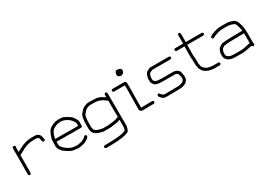

<svg xmlns="http://www.w3.org/2000/svg" viewBox="-1 -1500 3502 2526"><g transform="rotate(-30 1750.0 -236.5)"><path d="M58.6 -452.6H60.5Q82 -449.2 82 -431.2L78.1 -417.5V-353H80.1L179.7 -403.8Q251 -431.2 320.3 -431.2H367.2Q421.9 -431.2 443.4 -386.2Q457 -335.9 457 -323.7Q450.7 -306.2 435.5 -306.2Q412.6 -306.2 406.2 -366.7Q395.5 -390.1 361.3 -390.1H330.1Q272.9 -390.1 216.8 -372.6Q216.8 -367.7 191.4 -364.7Q191.4 -360.8 168 -353Q168 -349.6 144.5 -339.4Q144 -336.9 99.6 -315.9Q85.9 -304.2 78.1 -304.2Q76.2 -121.1 76.2 -36.6Q72.8 -15.1 54.7 -15.1Q35.2 -21 35.2 -34.7Q37.1 -302.2 37.1 -435.1Q43.5 -452.6 58.6 -452.6Z M734.9 -461.4H762.2Q805.7 -461.4 830.6 -447.8Q850.1 -440.4 883.3 -418.5Q886.2 -418.5 920.4 -391.1Q969.2 -330.1 969.2 -301.3V-238.8Q965.8 -217.3 947.8 -217.3H820.8Q734.4 -217.3 576.7 -219.2V-180.2Q576.7 -147 604 -125.5Q607.9 -113.3 647 -86.4Q707.5 -47.4 744.6 -47.4Q758.8 -47.4 775.9 -43.5H801.3Q857.9 -51.3 889.2 -68.8Q913.1 -81.1 934.1 -104L943.8 -106Q959.5 -106 963.4 -84.5Q963.4 -66.9 922.4 -39.6Q913.6 -37.6 897 -23.9Q852.1 -10.3 807.1 -2.4H770L701.7 -12.2L660.6 -29.8Q611.3 -57.6 578.6 -86.4Q578.6 -89.8 553.2 -119.6Q535.6 -151.9 535.6 -164.6V-209.5Q535.6 -292.5 547.4 -307.1Q553.2 -332 570.8 -365.7Q580.1 -391.1 584.5 -391.1Q609.9 -427.2 674.3 -449.7Q707.5 -461.4 734.9 -461.4ZM578.6 -264.2V-260.3Q731 -258.3 816.9 -258.3H928.2V-299.3Q928.2 -312 898.9 -348.1Q898.9 -352.5 863.8 -383.3Q804.7 -420.4 770 -420.4H744.6Q677.2 -420.4 619.6 -369.6Q604 -336.9 596.2 -324.7Q578.6 -270 578.6 -264.2Z M1247.6 -457.5Q1331.1 -457.5 1345.2 -445.8Q1367.2 -445.8 1437 -398.9V-436Q1440.4 -457.5 1458.5 -457.5Q1474.1 -457.5 1478 -436Q1478 -281.7 1480 60.1Q1465.8 142.1 1435.1 142.1Q1435.1 147 1394 157.7Q1317.9 179.2 1118.7 179.2H1105Q1083.5 175.8 1083.5 157.7Q1083.5 142.1 1105 138.2Q1297.9 138.2 1384.3 118.7Q1384.3 116.2 1421.4 105Q1439 86.9 1439 34.7V-55.2H1437Q1389.2 -33.7 1335.4 -33.7Q1335.4 -32.2 1294.4 -25.9H1179.2Q1120.6 -38.1 1079.6 -59.1Q1030.8 -90.8 1030.8 -133.3Q1027.3 -133.3 1026.9 -156.7V-199.7Q1026.9 -311 1042.5 -344.2Q1042.5 -360.4 1087.4 -408.7Q1122.6 -444.3 1187 -457.5ZM1067.9 -160.6Q1075.7 -104 1091.3 -104Q1098.1 -91.3 1134.3 -80.6Q1164.6 -70.8 1192.9 -66.9H1282.7Q1389.6 -79.1 1411.6 -90.3Q1429.2 -98.1 1439 -98.1Q1437 -188.5 1437 -238.8V-342.3Q1437 -346.7 1399.9 -373.5Q1368.2 -397 1321.8 -410.6Q1293 -416.5 1253.4 -416.5H1187Q1182.1 -412.1 1146 -400.9Q1127 -392.6 1083.5 -338.4Q1067.9 -295.9 1067.9 -213.4Z M1727.5 -641.1Q1784.7 -641.1 1795.9 -617.7Q1799.8 -617.7 1799.8 -607.9V-604Q1799.8 -560.5 1758.8 -547.4H1739.3Q1700.2 -558.6 1700.2 -578.6V-598.1Q1710.9 -641.1 1727.5 -641.1ZM1563.5 -453.6H1741.2Q1757.3 -453.6 1766.6 -432.1Q1766.6 -408.2 1768.6 -373.5Q1764.6 -191.4 1764.6 -51.3H1766.6Q1853 -53.2 1901.4 -53.2H1932.6Q1954.1 -49.8 1954.1 -31.7Q1954.1 -16.1 1932.6 -12.2H1922.9Q1859.4 -12.2 1754.9 -10.3Q1723.6 -23.9 1723.6 -45.4V-61Q1723.6 -196.3 1727.5 -375.5Q1725.6 -397 1725.6 -412.6H1563.5Q1542 -416 1542 -434.1Q1542 -449.7 1563.5 -453.6Z M2132.8 -449.7H2416Q2437.5 -446.3 2437.5 -428.2Q2437.5 -412.6 2416 -408.7H2144.5Q2134.8 -408.7 2095.7 -387.2Q2082 -365.2 2082 -354Q2076.2 -336.4 2076.2 -334.5V-295.4Q2076.2 -279.8 2101.6 -260.3Q2127.9 -248.5 2203.1 -248.5H2363.3Q2413.6 -248.5 2441.4 -215.3Q2455.6 -215.3 2466.8 -123.5V-111.8Q2466.8 -71.8 2429.7 -39.6Q2403.8 -22 2365.2 -14.2Q2338.9 -10.3 2332 -10.3Q2163.1 -8.3 2115.2 -8.3Q2069.3 -8.3 2033.2 -68.8V-76.7Q2036.6 -98.1 2054.7 -98.1Q2065.4 -98.1 2082 -70.8Q2102.1 -49.3 2127 -49.3H2128.9Q2309.1 -51.3 2326.2 -51.3Q2357.9 -51.3 2398.4 -68.8Q2416.5 -81.1 2425.8 -104V-129.4Q2414.1 -183.1 2414.1 -184.1Q2385.3 -207.5 2377 -207.5H2203.1Q2126 -207.5 2099.6 -217.3Q2074.2 -217.3 2048.8 -254.4Q2035.2 -279.3 2035.2 -287.6V-340.3Q2045.4 -388.2 2062.5 -410.6Q2067.9 -424.3 2097.7 -436Q2097.7 -440.9 2132.8 -449.7Z M2686 -653.3Q2701.7 -653.3 2705.6 -631.8V-504.9H2945.8Q2967.3 -501.5 2967.3 -483.4Q2967.3 -467.8 2945.8 -463.9H2703.6Q2701.7 -331.1 2701.7 -303.7Q2707.5 -275.4 2707.5 -194.3V-176.8Q2713.4 -157.2 2717.3 -129.9Q2745.1 -83 2785.6 -69.3Q2802.7 -64 2846.2 -59.6Q2846.2 -57.6 2852.1 -57.6H2938Q2959.5 -54.2 2959.5 -36.1Q2959.5 -20.5 2938 -16.6H2838.4Q2799.3 -22.9 2779.8 -28.3Q2703.6 -61 2703.6 -81.1Q2695.3 -81.1 2682.1 -112.3Q2676.3 -112.3 2668.5 -165Q2666.5 -165 2666.5 -172.9V-180.7Q2666.5 -260.3 2660.6 -309.6Q2660.6 -341.8 2662.6 -463.9H2545.4Q2523.9 -467.3 2523.9 -485.4Q2523.9 -501 2545.4 -504.9H2664.6V-631.8Q2668 -653.3 2686 -653.3Z M3186.5 -453.6H3309.6Q3369.1 -441.9 3379.9 -434.1Q3403.8 -430.2 3428.7 -397Q3467.8 -317.9 3467.8 -215.3V-59.1Q3471.7 -44.9 3471.7 -43.5V-35.6Q3468.3 -14.2 3450.2 -14.2Q3430.7 -17.6 3430.7 -29.8H3424.8Q3318.4 -6.3 3292 -6.3H3204.1Q3110.8 -6.3 3090.8 -22Q3064 -26.9 3034.2 -68.8Q3026.4 -91.8 3026.4 -104V-145Q3036.1 -190.4 3057.6 -219.2Q3105 -252.4 3124 -252.4Q3191.4 -262.2 3381.8 -262.2H3424.8Q3411.6 -338.4 3395.5 -369.6Q3395.5 -383.8 3350.6 -400.9Q3325.7 -408.2 3301.8 -412.6H3198.2L3149.4 -404.8Q3095.7 -391.6 3047.9 -365.7H3045.9Q3024.4 -369.1 3024.4 -387.2Q3024.4 -409.7 3098.6 -434.1Q3105.5 -434.1 3135.7 -445.8Q3170.4 -449.7 3186.5 -453.6ZM3137.7 -211.4H3122.1L3085 -186Q3067.4 -151.4 3067.4 -129.4V-106Q3067.4 -79.1 3106.4 -59.1Q3130.9 -51.3 3133.8 -51.3Q3154.3 -47.4 3206.1 -47.4H3278.3Q3322.3 -47.4 3413.1 -70.8Q3418.9 -70.8 3426.8 -72.8V-221.2H3374Q3193.4 -221.2 3137.7 -211.4Z"/></g></svg>

Font: CEF Fonts CJK Mono
Style: Regular
Weight: 400
Designer: PartyBoss (派对大魔王)
Version: Release 2.25